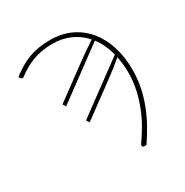

<svg xmlns="http://www.w3.org/2000/svg" viewBox="-157 -626 901 934"><g transform="rotate(-30 293.0 -159.5)"><path d="M145.5 -196.5 327.5 -330.5Q353 -349 378 -366.2Q403 -383.5 427 -399Q394 -436.5 349.2 -456.5Q304.5 -476.5 250 -476.5Q187 -476.5 138.5 -457.8Q90 -439 50 -407.5Q39 -401 33 -409L26.5 -419Q52.5 -439 77.5 -454Q102.5 -469 129 -478.8Q155.5 -488.5 185.2 -493.5Q215 -498.5 250 -498.5Q314.5 -498.5 365.5 -474.2Q416.5 -450 452 -407Q487.5 -364 506.5 -304.2Q525.5 -244.5 525.5 -174Q525.5 -121.5 515.5 -73.8Q505.5 -26 488.2 18Q471 62 448.5 102Q426 142 401 178.5H387Q381.5 178 379 172.5Q376.5 167 382 160Q403 130 424.2 94Q445.5 58 462.5 16Q479.5 -26 490.2 -73.2Q501 -120.5 501 -172.5Q501 -196.5 498.5 -218.8Q496 -241 492 -262Q469 -242.5 445.2 -223.8Q421.5 -205 396 -186.5L217 -55L206 -72L488 -279.5Q471.5 -342 437.5 -386.5L156.5 -179.5Z"/></g></svg>

Font: Lato 2
Style: Regular
Weight: 200
Designer: Lukasz Dziedzic with Adam Twardoch and Botio Nikoltchev
Foundry: tyPoland Lukasz Dziedzic
Version: Version 2.015; 2015-08-06; http://www.latofonts.com/